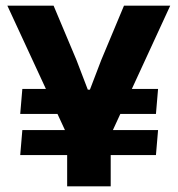

<svg xmlns="http://www.w3.org/2000/svg" viewBox="-20 -659 628 679"><path d="M327.5 -256 351 -344.5H539L531.5 -256ZM59 -199H539L531.5 -110.5H51.5ZM235 -344.5 259.5 -256H51.5L59 -344.5ZM224.5 -167 6 -639H169.5L250.5 -446.5L290.5 -342H298L338 -446.5L418.5 -639H582L364.5 -167ZM217.5 0V-307.5H371.5V0Z"/></svg>

Font: Anek Telugu
Style: Bold
Weight: 700
Designer: Omkar Bhoir (Telugu), Yesha Goshar (Latin)
Foundry: Ek Type
Version: Version 1.003